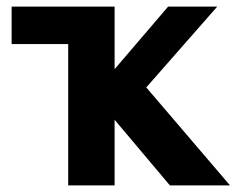

<svg xmlns="http://www.w3.org/2000/svg" viewBox="-20 -560 720 580"><path d="M326.2 -540V-351.1L487.8 -540H636.2L421.9 -295.9L674.8 0H493.2L326.2 -198.2V0H186V-426.8H15.1V-540Z"/></svg>

Font: Miedinger*
Style: Bold
Weight: 700
Version: Version 001.000